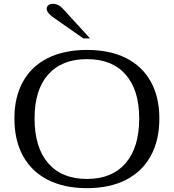

<svg xmlns="http://www.w3.org/2000/svg" viewBox="-20 -970 905 1000"><path d="M55 -353Q55 -465 100 -545.5Q145 -626 230 -668Q315 -710 433 -710Q551 -710 635.5 -668Q720 -626 765 -545.5Q810 -465 810 -353Q810 -239 765 -157.5Q720 -76 635.5 -33Q551 10 433 10Q315 10 230 -33Q145 -76 100 -157.5Q55 -239 55 -353ZM705 -353Q705 -501 634.5 -581.5Q564 -662 433 -662Q302 -662 231 -582Q160 -502 160 -353Q160 -202 231 -120Q302 -38 433 -38Q563 -38 634 -120Q705 -202 705 -353ZM261 -877Q223 -903 223 -924Q223 -935 231.5 -942.5Q240 -950 255 -950Q285 -950 308 -924L449 -770H414Z"/></svg>

Font: Fahkwang
Style: Regular
Weight: 400
Version: Version 1.000; ttfautohint (v1.6)